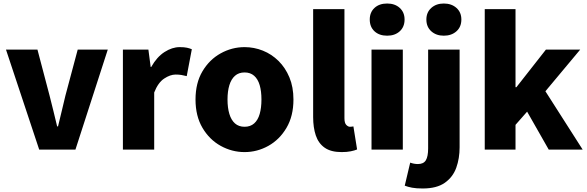

<svg xmlns="http://www.w3.org/2000/svg" viewBox="-20 -851 3339 1092"><path d="M203 0 14 -569H193L262 -307Q273 -265 283.5 -221Q294 -177 305 -132H310Q321 -177 331.5 -221Q342 -265 352 -307L422 -569H593L409 0Z M679 0V-569H824L837 -470H840Q872 -527 915.5 -555Q959 -583 1002 -583Q1028 -583 1043.5 -579.5Q1059 -576 1071 -571L1042 -418Q1026 -422 1012 -424.5Q998 -427 979 -427Q948 -427 913.5 -404Q879 -381 857 -325V0Z M1371 14Q1299 14 1235 -21.5Q1171 -57 1131.5 -124Q1092 -191 1092 -285Q1092 -379 1131.5 -445.5Q1171 -512 1235 -547.5Q1299 -583 1371 -583Q1425 -583 1475 -563Q1525 -543 1564 -504.5Q1603 -466 1626 -411Q1649 -356 1649 -285Q1649 -191 1609.5 -124Q1570 -57 1506.5 -21.5Q1443 14 1371 14ZM1371 -130Q1404 -130 1425.5 -149Q1447 -168 1457 -203Q1467 -238 1467 -285Q1467 -332 1457 -366.5Q1447 -401 1425.5 -420Q1404 -439 1371 -439Q1338 -439 1316.5 -420Q1295 -401 1284.5 -366.5Q1274 -332 1274 -285Q1274 -238 1284.5 -203Q1295 -168 1316.5 -149Q1338 -130 1371 -130Z M1923 14Q1862 14 1826.5 -11Q1791 -36 1776 -81Q1761 -126 1761 -185V-799H1939V-179Q1939 -151 1949.5 -140.5Q1960 -130 1970 -130Q1975 -130 1979 -130.5Q1983 -131 1990 -132L2011 -1Q1997 5 1975 9.5Q1953 14 1923 14Z M2093 0V-569H2271V0ZM2182 -648Q2137 -648 2110 -673Q2083 -698 2083 -740Q2083 -781 2110 -806Q2137 -831 2182 -831Q2226 -831 2253.5 -806Q2281 -781 2281 -740Q2281 -698 2253.5 -673Q2226 -648 2182 -648Z M2384 221Q2347 221 2323.5 216.5Q2300 212 2282 205L2313 74Q2324 78 2335 80Q2346 82 2357 82Q2389 82 2402 60.5Q2415 39 2415 -7V-569H2594V-13Q2594 50 2575 103Q2556 156 2510 188.5Q2464 221 2384 221ZM2504 -648Q2461 -648 2433 -673Q2405 -698 2405 -740Q2405 -781 2433 -806Q2461 -831 2504 -831Q2548 -831 2576 -806Q2604 -781 2604 -740Q2604 -698 2576 -673Q2548 -648 2504 -648Z M2737 0V-799H2912V-355H2917L3085 -569H3280L3082 -332L3294 0H3101L2978 -216L2912 -141V0Z"/></svg>

Font: Noto Sans TC Thin Black
Style: Regular
Weight: 900
Version: Version 2.004-H2;hotconv 1.0.118;makeotfexe 2.5.65603